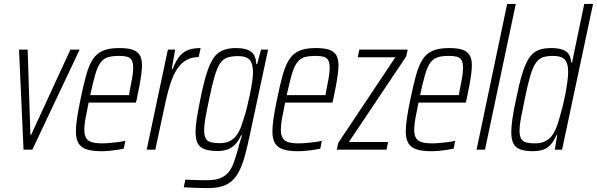

<svg xmlns="http://www.w3.org/2000/svg" viewBox="-20 -763 3044 979"><path d="M100 0 77 -510H121L135 -76H139L339 -510H386L145 0Z M497 8Q450 8 421.5 -1.5Q393 -11 380 -33Q367 -55 367 -93Q367 -122 373 -161.5Q379 -201 390 -254Q405 -328 419 -378.5Q433 -429 452.5 -459.5Q472 -490 504 -504Q536 -518 588 -518Q631 -518 656 -509.5Q681 -501 692.5 -482Q704 -463 704 -430Q704 -412 700.5 -385Q697 -358 691 -325Q685 -292 677 -256L673 -240H432Q422 -193 416 -159.5Q410 -126 410 -102Q410 -75 419 -59.5Q428 -44 448.5 -38Q469 -32 502 -32Q519 -32 540 -34Q561 -36 582 -38.5Q603 -41 619 -45L611 -5Q598 -2 579 1Q560 4 538.5 6Q517 8 497 8ZM440 -278H638L641 -298Q647 -327 653 -360Q659 -393 659 -417Q659 -444 651 -457Q643 -470 627 -474Q611 -478 587 -478Q552 -478 529.5 -471Q507 -464 492 -443Q477 -422 465.5 -382.5Q454 -343 440 -278Z M728 0 836 -510H873L856 -412H861Q878 -457 898.5 -479.5Q919 -502 944.5 -510Q970 -518 1003 -518L993 -472Q957 -472 930 -456.5Q903 -441 883.5 -411.5Q864 -382 850.5 -341.5Q837 -301 826 -252L772 0Z M1040 196Q1021 196 1000 195.5Q979 195 958 194Q937 193 917 192L925 153Q941 154 959 154.5Q977 155 996 155.5Q1015 156 1033 156Q1076 156 1102 146Q1128 136 1145 115.5Q1162 95 1172.5 64.5Q1183 34 1195 -7Q1197 -20 1203.5 -39Q1210 -58 1214 -73H1209Q1198 -47 1181.5 -29Q1165 -11 1143 -2Q1121 7 1090 7Q1051 7 1025.5 -1.5Q1000 -10 988.5 -31Q977 -52 977 -89Q977 -118 983.5 -159Q990 -200 1001 -255Q1017 -335 1033 -386.5Q1049 -438 1068.5 -466.5Q1088 -495 1116 -506.5Q1144 -518 1183 -518Q1210 -518 1232.5 -512.5Q1255 -507 1270 -490Q1285 -473 1287 -436H1291L1311 -510H1347L1255 -80Q1242 -18 1229.5 28Q1217 74 1201 106.5Q1185 139 1163.5 158.5Q1142 178 1112 187Q1082 196 1040 196ZM1100 -33Q1128 -33 1148 -42Q1168 -51 1182.5 -68.5Q1197 -86 1208 -114Q1215 -133 1224 -161.5Q1233 -190 1241 -222.5Q1249 -255 1255.5 -287.5Q1262 -320 1266 -347.5Q1270 -375 1270 -393Q1270 -440 1252.5 -458.5Q1235 -477 1195 -477Q1162 -477 1139.5 -469.5Q1117 -462 1102 -439.5Q1087 -417 1074 -373Q1061 -329 1046 -255Q1034 -200 1027.5 -162Q1021 -124 1021 -99Q1021 -71 1029.5 -56.5Q1038 -42 1055.5 -37.5Q1073 -33 1100 -33Z M1499 8Q1452 8 1423.5 -1.5Q1395 -11 1382 -33Q1369 -55 1369 -93Q1369 -122 1375 -161.5Q1381 -201 1392 -254Q1407 -328 1421 -378.5Q1435 -429 1454.5 -459.5Q1474 -490 1506 -504Q1538 -518 1590 -518Q1633 -518 1658 -509.5Q1683 -501 1694.5 -482Q1706 -463 1706 -430Q1706 -412 1702.5 -385Q1699 -358 1693 -325Q1687 -292 1679 -256L1675 -240H1434Q1424 -193 1418 -159.5Q1412 -126 1412 -102Q1412 -75 1421 -59.5Q1430 -44 1450.5 -38Q1471 -32 1504 -32Q1521 -32 1542 -34Q1563 -36 1584 -38.5Q1605 -41 1621 -45L1613 -5Q1600 -2 1581 1Q1562 4 1540.5 6Q1519 8 1499 8ZM1442 -278H1640L1643 -298Q1649 -327 1655 -360Q1661 -393 1661 -417Q1661 -444 1653 -457Q1645 -470 1629 -474Q1613 -478 1589 -478Q1554 -478 1531.5 -471Q1509 -464 1494 -443Q1479 -422 1467.5 -382.5Q1456 -343 1442 -278Z M1697 0 1705 -35 1996 -471H1804L1812 -510H2059L2051 -475L1759 -39H1959L1951 0Z M2179 8Q2132 8 2103.5 -1.5Q2075 -11 2062 -33Q2049 -55 2049 -93Q2049 -122 2055 -161.5Q2061 -201 2072 -254Q2087 -328 2101 -378.5Q2115 -429 2134.5 -459.5Q2154 -490 2186 -504Q2218 -518 2270 -518Q2313 -518 2338 -509.5Q2363 -501 2374.5 -482Q2386 -463 2386 -430Q2386 -412 2382.5 -385Q2379 -358 2373 -325Q2367 -292 2359 -256L2355 -240H2114Q2104 -193 2098 -159.5Q2092 -126 2092 -102Q2092 -75 2101 -59.5Q2110 -44 2130.5 -38Q2151 -32 2184 -32Q2201 -32 2222 -34Q2243 -36 2264 -38.5Q2285 -41 2301 -45L2293 -5Q2280 -2 2261 1Q2242 4 2220.5 6Q2199 8 2179 8ZM2122 -278H2320L2323 -298Q2329 -327 2335 -360Q2341 -393 2341 -417Q2341 -444 2333 -457Q2325 -470 2309 -474Q2293 -478 2269 -478Q2234 -478 2211.5 -471Q2189 -464 2174 -443Q2159 -422 2147.5 -382.5Q2136 -343 2122 -278Z M2410 0 2566 -743H2610L2453 0Z M2699 8Q2660 8 2635 -0.5Q2610 -9 2598.5 -30Q2587 -51 2587 -89Q2587 -117 2593 -159Q2599 -201 2611 -255Q2627 -335 2642.5 -386Q2658 -437 2677 -466Q2696 -495 2723 -506.5Q2750 -518 2790 -518Q2823 -518 2845 -511Q2867 -504 2879 -488Q2891 -472 2892 -445H2897L2959 -743H3004L2846 0H2809L2821 -74H2817Q2802 -38 2783 -20.5Q2764 -3 2742.5 2.5Q2721 8 2699 8ZM2708 -32Q2735 -32 2755 -40.5Q2775 -49 2790 -66Q2805 -83 2815 -109Q2823 -127 2831 -155Q2839 -183 2847.5 -215.5Q2856 -248 2862.5 -282Q2869 -316 2873 -346Q2877 -376 2877 -396Q2877 -441 2859.5 -459.5Q2842 -478 2800 -478Q2768 -478 2747 -470.5Q2726 -463 2711 -440.5Q2696 -418 2683 -373.5Q2670 -329 2655 -255Q2643 -198 2636 -160Q2629 -122 2629 -97Q2629 -70 2637.5 -55.5Q2646 -41 2663.5 -36.5Q2681 -32 2708 -32Z"/></svg>

Font: Saira Condensed ExtraLight
Style: Italic
Weight: 250
Width: 3
Italic angle: -12°
Designer: Hector Gatti with collaboration of the Omnibus-Type team
Foundry: Omnibus-Type
Version: Version 1.101